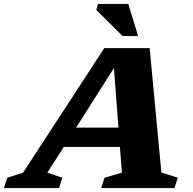

<svg xmlns="http://www.w3.org/2000/svg" viewBox="-84 -955 980 975"><path d="M735.5 -79 819 -52.5 802 0H430L447 -52.5L535 -78.5L525 -209H240L156.5 -78L232.5 -52.5L216 0H-64L-47 -52.5L33 -78L445.5 -710.5H676ZM302.5 -307H517.5L494.5 -609.5ZM617.5 -772H538.5L405 -904.5L414 -935H567.5Z"/></svg>

Font: Newsreader Caption
Style: Bold Italic
Weight: 700
Italic angle: -17°
Designer: Hugues Gentile
Foundry: Production Type
Version: Version 1.001